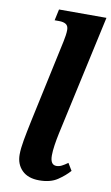

<svg xmlns="http://www.w3.org/2000/svg" viewBox="-88 -806 500 861"><g transform="rotate(10 162.5 -375.0)"><path d="M154 10Q103 10 75.5 -17.5Q48 -45 48 -89Q48 -116 55 -155Q62 -194 73 -246L154 -623Q157 -637 159 -651Q161 -665 161 -676Q161 -694 150 -701.5Q139 -709 118 -709H98L109 -760H325L205 -212Q199 -184 195 -157Q191 -130 191 -110Q191 -67 219 -67Q231 -67 243 -73Q255 -79 270 -90L290 -57Q269 -33 237 -11.5Q205 10 154 10Z"/></g></svg>

Font: Noto Serif Condensed
Style: Bold Italic
Weight: 700
Width: 3
Italic angle: -12°
Designer: Monotype Design Team
Foundry: Monotype Imaging Inc.
Version: Version 2.014